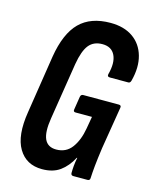

<svg xmlns="http://www.w3.org/2000/svg" viewBox="-103 -730 640 805"><g transform="rotate(15 216.5 -327.5)"><path d="M157 6Q88 6 55 -49.5Q22 -105 39 -210L78 -461Q95 -565 143 -613Q191 -661 277 -661Q336 -661 374.5 -634Q413 -607 426.5 -559Q440 -511 424 -450Q421 -439 413 -439H333Q320 -439 323 -451Q337 -503 322 -534.5Q307 -566 267 -566Q229 -566 208.5 -540.5Q188 -515 178 -456L139 -210Q129 -148 142.5 -118.5Q156 -89 193 -89Q236 -89 260.5 -122Q285 -155 294 -208L303 -260H232Q221 -260 223 -271L232 -328Q234 -339 244 -339H398Q410 -339 408 -328L378 -145Q371 -95 368 -64.5Q365 -34 364 -11Q364 0 353 0H292Q281 0 281 -11Q281 -24 282.5 -41.5Q284 -59 288 -78H286Q265 -38 234.5 -16Q204 6 157 6Z"/></g></svg>

Font: Sofia Sans Extra Condensed
Style: Bold Italic
Weight: 700
Italic angle: -9°
Designer: Botio Nikoltchev, Ani Petrova
Foundry: lettersoup
Version: Version 4.101